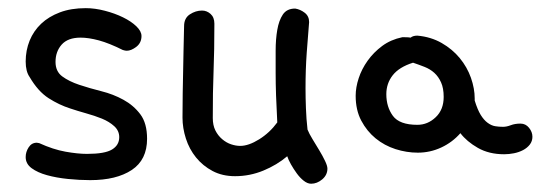

<svg xmlns="http://www.w3.org/2000/svg" viewBox="-20 -397 1341 471"><path d="M52.7 -208Q43 -221.7 43 -246.1Q43 -273.4 52.7 -297.4Q62.5 -321.3 81.1 -338.9Q99.6 -356.4 127 -366.7Q154.3 -377 190.4 -377Q212.9 -377 237.3 -370.6Q261.7 -364.3 281.7 -354.5Q301.8 -344.7 314.5 -332.5Q327.1 -320.3 327.1 -308.6Q327.1 -292 314.5 -282.2Q301.8 -272.5 291 -272.5Q287.1 -272.5 281.2 -274.4Q248 -291 222.7 -297.9Q197.3 -304.7 177.7 -304.7Q146.5 -304.7 131.3 -287.6Q116.2 -270.5 116.2 -245.1Q116.2 -221.7 132.8 -209.5Q149.4 -197.3 174.3 -189Q199.2 -180.7 228.5 -173.3Q257.8 -166 282.7 -152.3Q307.6 -138.7 324.2 -116.7Q340.8 -94.7 340.8 -56.6Q340.8 -4.9 303.2 20Q265.6 44.9 201.2 44.9Q174.8 44.9 146.5 42Q118.2 39.1 95.2 32.7Q72.3 26.4 57.6 15.6Q43 4.9 43 -11.7Q43 -24.4 50.3 -35.6Q57.6 -46.9 70.3 -46.9Q72.3 -46.9 73.2 -46.4Q74.2 -45.9 76.2 -45.9Q110.4 -30.3 140.6 -24.9Q170.9 -19.5 193.4 -19.5Q237.3 -19.5 254.9 -30.3Q272.5 -41 272.5 -60.5Q272.5 -76.2 260.3 -87.4Q248 -98.6 230 -106Q211.9 -113.3 190.9 -119.1Q169.9 -125 152.3 -130.9Q125 -139.6 99.1 -156.2Q73.2 -172.9 52.7 -208Z M427.7 -108.4Q427.7 -141.6 428.2 -168.5Q428.7 -195.3 429.2 -220.2Q429.7 -245.1 430.2 -272Q430.7 -298.8 431.6 -333Q431.6 -352.5 445.8 -361.8Q460 -371.1 475.6 -371.1Q487.3 -371.1 496.6 -362.8Q505.9 -354.5 505.9 -338.9Q505.9 -304.7 505.4 -276.9Q504.9 -249 503.9 -222.2Q502.9 -195.3 502.4 -168Q502 -140.6 502 -107.4Q502 -89.8 508.3 -77.1Q514.6 -64.5 524.9 -55.7Q535.2 -46.9 546.9 -43Q558.6 -39.1 569.3 -39.1Q589.8 -39.1 615.7 -55.2Q641.6 -71.3 660.2 -96.7Q658.2 -132.8 657.2 -162.6Q656.2 -192.4 656.2 -217.8Q656.2 -244.1 656.2 -272.5Q656.2 -300.8 660.2 -323.7Q664.1 -346.7 673.8 -361.3Q683.6 -376 704.1 -376Q716.8 -374 727.5 -365.7Q738.3 -357.4 738.3 -342.8Q735.4 -307.6 732.4 -267.1Q729.5 -226.6 729.5 -180.7Q729.5 -157.2 730.5 -131.3Q731.4 -105.5 734.4 -79.1Q738.3 -69.3 746.6 -55.7Q754.9 -42 763.2 -28.3Q771.5 -14.6 777.3 -2.4Q783.2 9.8 783.2 16.6Q783.2 32.2 770.5 43Q757.8 53.7 743.2 53.7Q734.4 53.7 725.1 46.4Q715.8 39.1 708 28.3Q700.2 17.6 693.8 6.3Q687.5 -4.9 684.6 -13.7Q659.2 7.8 626 21.5Q592.8 35.2 556.6 35.2Q525.4 35.2 501.5 22.5Q477.5 9.8 460.9 -10.7Q444.3 -31.2 436 -57.1Q427.7 -83 427.7 -108.4Z M987.3 -304.7Q993.2 -309.6 1003.9 -309.6Q1037.1 -306.6 1063.5 -291.5Q1089.8 -276.4 1107.9 -254.4Q1126 -232.4 1135.3 -206.1Q1144.5 -179.7 1144.5 -155.3V-150.4Q1151.4 -127.9 1159.2 -115.2Q1167 -102.5 1176.3 -95.7Q1185.5 -88.9 1194.8 -87.4Q1204.1 -85.9 1213.9 -85.9Q1222.7 -85.9 1232.9 -89.8Q1243.2 -93.8 1256.8 -93.8Q1269.5 -93.8 1277.8 -83.5Q1286.1 -73.2 1286.1 -61.5Q1286.1 -50.8 1279.8 -42.5Q1273.4 -34.2 1263.2 -28.8Q1252.9 -23.4 1240.7 -21Q1228.5 -18.6 1216.8 -18.6Q1179.7 -18.6 1152.3 -34.2Q1125 -49.8 1109.4 -70.3Q1089.8 -47.9 1062.5 -35.2Q1035.2 -22.5 1004.9 -22.5Q977.5 -22.5 950.2 -31.2Q922.9 -40 901.4 -57.6Q879.9 -75.2 866.2 -101.1Q852.5 -127 852.5 -162.1Q852.5 -182.6 859.9 -205.1Q867.2 -227.5 881.8 -248Q896.5 -268.6 917.5 -284.2Q938.5 -299.8 966.8 -305.7H972.7Q982.4 -305.7 987.3 -304.7ZM993.2 -243.2Q959 -232.4 943.4 -212.4Q927.7 -192.4 927.7 -166Q927.7 -134.8 943.8 -112.8Q960 -90.8 1003.9 -90.8Q1029.3 -90.8 1048.8 -109.4Q1068.4 -127.9 1068.4 -159.2Q1068.4 -180.7 1062 -194.8Q1055.7 -209 1045.4 -218.3Q1035.2 -227.5 1021.5 -232.9Q1007.8 -238.3 993.2 -243.2Z"/></svg>

Font: Gamja Flower
Style: Regular
Weight: 400
Designer: YoonDesign Inc.
Foundry: YoonDesign Inc.
Version: Version 3.00;build 20171102